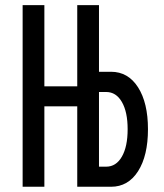

<svg xmlns="http://www.w3.org/2000/svg" viewBox="-20 -713 626 733"><path d="M66.4 0V-693.4H149.4V-383.3H274.9V-693.4H357.9V-439H403.8Q469.2 -439 507.1 -379.6Q544.9 -320.3 544.9 -219.7Q544.9 -118.7 507.1 -59.3Q469.2 0 403.8 0H274.9V-307.1H149.4V0ZM357.9 -76.7H385.3Q423.3 -76.7 445.3 -115Q467.3 -153.3 467.3 -219.7Q467.3 -285.6 445.3 -323.7Q423.3 -361.8 385.3 -361.8H357.9Z"/></svg>

Font: Cascadia Code PL SemiLight
Style: Regular
Weight: 350
Monospace: yes
Designer: Aaron Bell
Foundry: Saja Typeworks
Version: Version 2404.023; ttfautohint (v1.8.4)